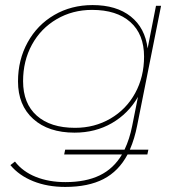

<svg xmlns="http://www.w3.org/2000/svg" viewBox="-20 -540 720 757"><path d="M492 50H565L561 69H483Q448 135 388 166Q328 197 237 197Q167 197 111 174.5Q55 152 21 111L39 97Q70 137 121.5 157.5Q173 178 238 178Q318 178 373 151.5Q428 125 461 69H233L237 50H471Q491 8 501 -43L524 -158Q486 -92 421 -54.5Q356 -17 274 -17Q171 -17 111 -71Q51 -125 51 -219Q51 -304 89 -373Q127 -442 194 -481Q261 -520 345 -520Q439 -520 495.5 -475Q552 -430 562 -349L595 -517H615L521 -46Q511 6 492 50ZM548 -317Q548 -405 494 -453Q440 -501 343 -501Q266 -501 203.5 -464.5Q141 -428 106 -364Q71 -300 71 -220Q71 -132 125 -84Q179 -36 276 -36Q353 -36 415.5 -72.5Q478 -109 513 -173Q548 -237 548 -317Z"/></svg>

Font: Montserrat Alternates Thin
Style: Italic
Weight: 250
Italic angle: -11.3°
Designer: Julieta Ulanovsky
Foundry: Julieta Ulanovsky
Version: Version 7.200